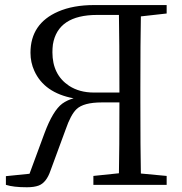

<svg xmlns="http://www.w3.org/2000/svg" viewBox="-20 -749 738 778"><path d="M360.4 -374H463.9Q463.9 -592.8 461.9 -688.5H374Q213.9 -688.5 194.3 -568.4Q192.4 -552.7 192.4 -537.1Q192.4 -446.3 259.8 -401.4Q301.8 -374 360.4 -374ZM655.3 -694.3 550.8 -682.6Q548.8 -585.9 548.8 -391.6V-336.9Q548.8 -141.6 550.8 -45.9L655.3 -36.1V0H358.4V-36.1L461.9 -46.9Q463.9 -139.6 463.9 -334H392.6Q318.4 -334 290 -306.6Q266.6 -284.2 246.1 -224.6L184.6 -57.6Q168 -8.8 136.7 2.9Q118.2 9.8 88.9 9.8Q34.2 9.8 3.9 0V-35.2L99.6 -44.9L160.2 -209Q194.3 -300.8 232.4 -329.1Q252.9 -343.8 278.3 -350.6Q159.2 -373 119.1 -461.9Q103.5 -496.1 103.5 -535.2Q103.5 -653.3 215.8 -702.1Q276.4 -728.5 361.3 -728.5H655.3Z"/></svg>

Font: GenYoMin JP Regular
Style: Regular
Weight: 400
Version: Version 1.001;PS 1;hotconv 16.6.51;makeotf.lib2.5.65220 DEVE